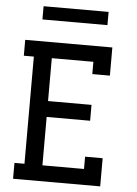

<svg xmlns="http://www.w3.org/2000/svg" viewBox="-61 -966 721 1012"><g transform="rotate(5 300.0 -460.0)"><path d="M47 0V-84H100V-651H47V-735H508V-586H415V-651H195V-424H425V-340H195V-84H415V-149H508V0ZM128 -850V-920H472V-850Z"/></g></svg>

Font: Iosevka Etoile Medium
Style: Regular
Weight: 500
Designer: Belleve Invis
Foundry: Belleve Invis
Version: Version 22.1.2; ttfautohint (v1.8.4)